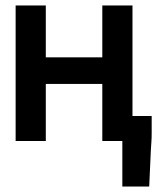

<svg xmlns="http://www.w3.org/2000/svg" viewBox="-20 -514 611 700"><path d="M37 0V-494H147V-305H353V-494H463V-91H533V-28Q533 -10 532 2.5Q531 15 530 33L524 166H426V0H353V-208H147V0Z"/></svg>

Font: Codetta
Style: Bold
Weight: 700
Designer: Ulrich Proeller
Foundry: PROSA GmbH
Version: Version 2.00;September 29, 2018;FontCreator 11.5.0.2427 64-b